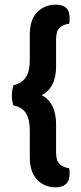

<svg xmlns="http://www.w3.org/2000/svg" viewBox="-20 -680 348 825"><path d="M159 -271Q189 -256 205 -224.5Q221 -193 221 -146V-24Q221 10 236 24.5Q251 39 277 43Q279 49 279 55.5Q279 62 279 68Q279 97 263 111Q247 125 219 125Q171 125 139.5 92Q108 59 108 -5V-119Q108 -168 91 -194Q74 -220 38 -227Q34 -236 32.5 -247.5Q31 -259 31 -271Q31 -282 33 -293.5Q35 -305 38 -314Q74 -322 91 -348Q108 -374 108 -421V-530Q108 -596 140 -628Q172 -660 220 -660Q249 -660 264 -646.5Q279 -633 279 -603Q279 -597 279 -591Q279 -585 277 -578Q251 -575 236 -560.5Q221 -546 221 -511V-396Q221 -348 205 -317Q189 -286 159 -271Z"/></svg>

Font: Baloo Bhaijaan 2 SemiBold
Style: Regular
Weight: 600
Designer: Sanskriti Dholi, Noopur Datye and Ek Type
Foundry: Ek Type
Version: Version 1.700